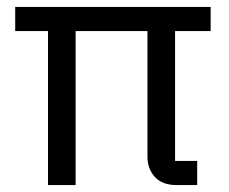

<svg xmlns="http://www.w3.org/2000/svg" viewBox="-20 -536 662 556"><path d="M487 -70H551V0H492Q450 0 428.5 -23.5Q407 -47 407 -82V-446H199V0H119V-446H24V-516H590V-446H487Z"/></svg>

Font: IBM Plex Sans Thai Looped
Style: Regular
Weight: 400
Designer: Mike Abbink, Paul van der Laan, Pieter van Rosmalen, Ben Mitchell, Mark Frömberg
Foundry: Bold Monday
Version: Version 1.1